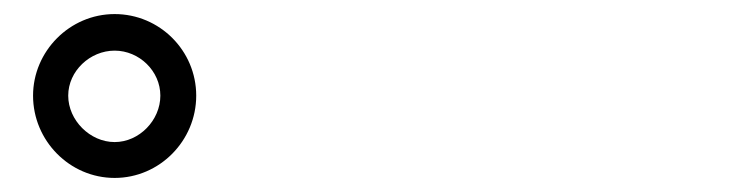

<svg xmlns="http://www.w3.org/2000/svg" viewBox="-20 -844 1040 273"><path d="M27 -708C27 -644 79 -591 143 -591C207 -591 259 -644 259 -708C259 -772 207 -824 143 -824C79 -824 27 -771 27 -708ZM77 -708C77 -743 108 -772 143 -772C178 -772 208 -743 208 -708C208 -673 178 -642 143 -642C108 -642 77 -673 77 -708Z"/></svg>

Font: Noto Sans JP Medium
Style: Regular
Weight: 500
Designer: Ryoko NISHIZUKA 西塚涼子 (kana, bopomofo & ideographs); Paul D. Hunt (Latin, Greek & Cyrillic); Sandoll Communications 산돌커뮤니
Foundry: Adobe
Version: Version 2.004;hotconv 1.0.118;makeotfexe 2.5.65603